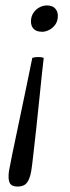

<svg xmlns="http://www.w3.org/2000/svg" viewBox="-20 -504 259 707"><path d="M121 -294Q133 -294 141 -291Q133 -222 126.5 -155Q120 -88 113.5 -31Q107 26 102.5 67Q98 108 95 126Q90 155 79 169Q68 183 45 183Q22 183 15.5 169Q9 155 13 126Q16 108 24.5 67Q33 26 45 -31Q57 -88 71 -155Q85 -222 99 -291Q108 -294 121 -294ZM152 -484Q173 -484 183 -473Q193 -462 193 -446Q193 -427 184 -414Q175 -401 161.5 -394Q148 -387 136 -387Q114 -387 104 -397.5Q94 -408 94 -425Q94 -443 103 -456.5Q112 -470 125.5 -477Q139 -484 152 -484Z"/></svg>

Font: Petrona
Style: Italic
Weight: 400
Italic angle: -9°
Designer: Ringo R. Seeber
Foundry: Ringo R. Seeber
Version: Version 2.001; ttfautohint (v1.8.3)